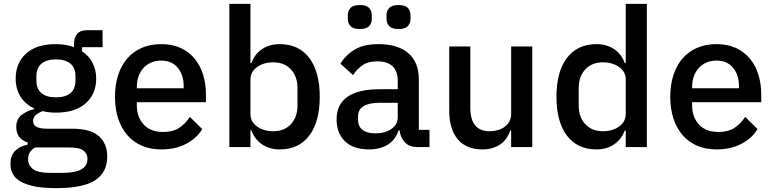

<svg xmlns="http://www.w3.org/2000/svg" viewBox="-20 -760 3996 992"><path d="M534 49Q534 130 472 171Q410 212 270 212Q206 212 161.5 203.5Q117 195 88.5 179Q60 163 47 140Q34 117 34 87Q34 44 57.5 20Q81 -4 123 -13V-24Q64 -43 64 -104Q64 -144 91 -165.5Q118 -187 156 -196V-200Q110 -222 85.5 -261.5Q61 -301 61 -354Q61 -434 114.5 -483Q168 -532 268 -532Q323 -532 362 -516V-530Q362 -565 378.5 -584.5Q395 -604 430 -604H510V-516H404V-495Q439 -472 458 -435.5Q477 -399 477 -354Q477 -275 423 -226.5Q369 -178 269 -178Q231 -178 201 -186Q181 -179 166 -166.5Q151 -154 151 -134Q151 -113 170 -104Q189 -95 224 -95H352Q448 -95 491 -56.5Q534 -18 534 49ZM432 61Q432 34 411.5 18Q391 2 337 2H161Q125 23 125 62Q125 94 150.5 113.5Q176 133 237 133H305Q432 133 432 61ZM269 -257Q317 -257 343.5 -278.5Q370 -300 370 -345V-365Q370 -410 343.5 -431.5Q317 -453 269 -453Q221 -453 194.5 -431.5Q168 -410 168 -365V-345Q168 -300 194.5 -278.5Q221 -257 269 -257Z M813 12Q757 12 713 -7Q669 -26 638 -61.5Q607 -97 590.5 -147.5Q574 -198 574 -260Q574 -322 590.5 -372.5Q607 -423 638 -458.5Q669 -494 713 -513Q757 -532 813 -532Q870 -532 913.5 -512Q957 -492 986 -456.5Q1015 -421 1029.5 -374Q1044 -327 1044 -273V-232H687V-215Q687 -155 722.5 -116.5Q758 -78 824 -78Q872 -78 905 -99Q938 -120 961 -156L1025 -93Q996 -45 941 -16.5Q886 12 813 12ZM813 -447Q785 -447 761.5 -437Q738 -427 721.5 -409Q705 -391 696 -366Q687 -341 687 -311V-304H929V-314Q929 -374 898 -410.5Q867 -447 813 -447Z M1165 -740H1274V-434H1279Q1296 -481 1334.5 -506.5Q1373 -532 1425 -532Q1524 -532 1578 -460.5Q1632 -389 1632 -260Q1632 -131 1578 -59.5Q1524 12 1425 12Q1373 12 1334.5 -14Q1296 -40 1279 -86H1274V0H1165ZM1392 -82Q1449 -82 1483 -118.5Q1517 -155 1517 -215V-305Q1517 -365 1483 -401.5Q1449 -438 1392 -438Q1342 -438 1308 -413.5Q1274 -389 1274 -349V-171Q1274 -131 1308 -106.5Q1342 -82 1392 -82Z M2138 0Q2095 0 2072 -24.5Q2049 -49 2044 -87H2039Q2024 -38 1984 -13Q1944 12 1887 12Q1806 12 1762.5 -30Q1719 -72 1719 -143Q1719 -221 1775.5 -260Q1832 -299 1941 -299H2035V-343Q2035 -391 2009 -417Q1983 -443 1928 -443Q1882 -443 1853 -423Q1824 -403 1804 -372L1739 -431Q1765 -475 1812 -503.5Q1859 -532 1935 -532Q2036 -532 2090 -485Q2144 -438 2144 -350V-89H2199V0ZM1918 -71Q1969 -71 2002 -93.5Q2035 -116 2035 -154V-229H1943Q1830 -229 1830 -159V-141Q1830 -106 1853.5 -88.5Q1877 -71 1918 -71ZM1839 -610Q1805 -610 1791 -625Q1777 -640 1777 -663V-681Q1777 -704 1791 -719Q1805 -734 1839 -734Q1873 -734 1887 -719Q1901 -704 1901 -681V-663Q1901 -640 1887 -625Q1873 -610 1839 -610ZM2039 -610Q2005 -610 1991 -625Q1977 -640 1977 -663V-681Q1977 -704 1991 -719Q2005 -734 2039 -734Q2073 -734 2087 -719Q2101 -704 2101 -681V-663Q2101 -640 2087 -625Q2073 -610 2039 -610Z M2621 -86H2617Q2610 -67 2598.5 -49Q2587 -31 2569.5 -17.5Q2552 -4 2527.5 4Q2503 12 2471 12Q2390 12 2345.5 -40Q2301 -92 2301 -189V-520H2410V-203Q2410 -82 2510 -82Q2531 -82 2551 -87.5Q2571 -93 2586.5 -104Q2602 -115 2611.5 -132Q2621 -149 2621 -172V-520H2730V0H2621Z M3213 -86H3208Q3191 -40 3152.5 -14Q3114 12 3062 12Q2963 12 2909 -59.5Q2855 -131 2855 -260Q2855 -389 2909 -460.5Q2963 -532 3062 -532Q3114 -532 3152.5 -506.5Q3191 -481 3208 -434H3213V-740H3322V0H3213ZM3095 -82Q3145 -82 3179 -106.5Q3213 -131 3213 -171V-349Q3213 -389 3179 -413.5Q3145 -438 3095 -438Q3038 -438 3004 -401.5Q2970 -365 2970 -305V-215Q2970 -155 3004 -118.5Q3038 -82 3095 -82Z M3682 12Q3626 12 3582 -7Q3538 -26 3507 -61.5Q3476 -97 3459.5 -147.5Q3443 -198 3443 -260Q3443 -322 3459.5 -372.5Q3476 -423 3507 -458.5Q3538 -494 3582 -513Q3626 -532 3682 -532Q3739 -532 3782.5 -512Q3826 -492 3855 -456.5Q3884 -421 3898.5 -374Q3913 -327 3913 -273V-232H3556V-215Q3556 -155 3591.5 -116.5Q3627 -78 3693 -78Q3741 -78 3774 -99Q3807 -120 3830 -156L3894 -93Q3865 -45 3810 -16.5Q3755 12 3682 12ZM3682 -447Q3654 -447 3630.5 -437Q3607 -427 3590.5 -409Q3574 -391 3565 -366Q3556 -341 3556 -311V-304H3798V-314Q3798 -374 3767 -410.5Q3736 -447 3682 -447Z"/></svg>

Font: IBM Plex Sans Hebrew Medium
Style: Regular
Weight: 500
Designer: Mike Abbink, Paul van der Laan, Pieter van Rosmalen, Yanek Iontef
Foundry: Bold Monday
Version: Version 1.2